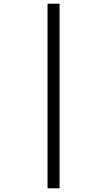

<svg xmlns="http://www.w3.org/2000/svg" viewBox="-20 -945 580 1038"><path d="M302 -925V73H237V-925Z"/></svg>

Font: Noto Sans Oriya UI
Style: Regular
Weight: 400
Designer: Amélie Bonet and Sol Matas
Foundry: Google LLC
Version: Version 2.000